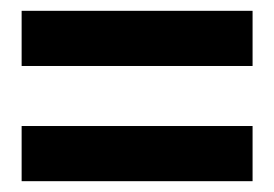

<svg xmlns="http://www.w3.org/2000/svg" viewBox="-20 -529 507 355"><path d="M20 -407H447V-509H20ZM20 -194H447V-296H20Z"/></svg>

Font: Exo
Style: Demi Bold
Weight: 600
Designer: Natanael Gama
Version: Version 1.00